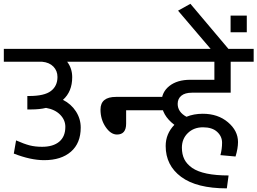

<svg xmlns="http://www.w3.org/2000/svg" viewBox="-35 -885 1373 1024"><path d="M200.7 -30.8H200.2Q128.4 -30.8 38.6 -65.9L50.8 -136.2Q93.8 -117.2 123.3 -109.6Q152.8 -102.1 189.5 -102.1Q248.5 -102.1 281 -129.4Q313.5 -156.7 313.5 -208.5Q313.5 -245.1 285.9 -273.2Q258.3 -301.3 210.4 -309.6Q177.2 -301.3 130.9 -301.3H110.8V-373H120.6Q201.7 -373 236.6 -399.7Q271.5 -426.3 271.5 -474.6Q271.5 -507.3 249.8 -529.8Q228 -552.2 189.5 -555.7H-14.6V-624.5H480V-555.7H323.2Q350.1 -520.5 350.1 -473.1Q350.1 -396.5 300.8 -352.5Q344.2 -330.6 369.9 -291Q395.5 -251.5 395.5 -204.6Q395.5 -121.6 343.5 -76.2Q291.5 -30.8 200.7 -30.8Z M588.9 -167.5Q555.7 -167.5 528.3 -207.8Q501 -248 501 -300.8Q501 -368.2 583.5 -368.2H907.2V-296.9H637.7V-225.6Q637.7 -167.5 588.9 -167.5ZM825.7 -555.7H450.7V-624.5H825.7Z M848.6 -106.4Q848.6 -171.4 895 -219.2Q826.7 -271 826.7 -339.8Q826.7 -393.6 868.4 -426.5Q910.2 -459.5 979.5 -459.5H1108.4V-555.7H761.2V-624.5H1317.9V-555.7H1195.3V-390.6H988.3Q951.7 -390.6 932.1 -374.5Q912.6 -358.4 912.6 -331.1Q912.6 -287.6 959.5 -262.2Q998.5 -278.3 1046.4 -278.3Q1127.4 -278.3 1180.9 -232.9Q1234.4 -187.5 1234.4 -127.4Q1234.4 -93.8 1221.2 -50.3L1140.6 -57.6Q1149.4 -90.3 1149.4 -124Q1149.4 -157.7 1123 -181.9Q1096.7 -206.1 1047.6 -206.1Q998.5 -206.1 966.8 -175.3Q935.1 -144.5 935.1 -97.2Q935.1 -62 948.2 -35.6Q961.4 -9.3 990.2 10.7Q1048.8 50.8 1184.1 50.8L1174.8 119.6Q1013.7 119.6 931.2 58.3Q848.6 -2.9 848.6 -106.4Z M1207 -596.2H1112.3L914.6 -828.1L980.5 -864.7Z M1281.2 -801.8V-712.9H1194.8V-801.8Z"/></svg>

Font: Yantramanav
Style: Regular
Weight: 400
Version: Version 1.000;PS 1.0;hotconv 1.0.72;makeotf.lib2.5.5900; ttf